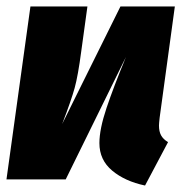

<svg xmlns="http://www.w3.org/2000/svg" viewBox="-23 -554 560 593"><path d="M468 -166Q468 -148 474.5 -136Q481 -124 496 -115L425 19Q363 6 323.5 -27Q284 -60 284 -112Q284 -155 306 -220.5Q328 -286 366 -378L180 0H-3L71 -534H247L228 -396Q218 -320 207.5 -282Q197 -244 169 -171L349 -534H517L470 -190Q468 -172 468 -166Z"/></svg>

Font: Fira Sans Condensed Black
Style: Italic
Weight: 900
Width: 3
Italic angle: -8°
Designer: Carrois Corporate & Edenspiekermann AG
Foundry: Carrois Corporate GbR & Edenspiekermann AG
Version: Version 4.203